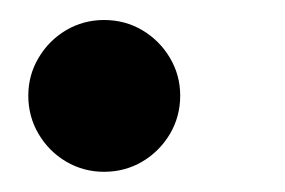

<svg xmlns="http://www.w3.org/2000/svg" viewBox="-20 -164 285 192"><path d="M8.3 -68.4Q8.3 -88.9 18.6 -106.2Q28.8 -123.5 46.1 -133.8Q63.5 -144 84 -144Q105 -144 122.3 -133.8Q139.6 -123.5 149.9 -106.2Q160.2 -88.9 160.2 -68.4Q160.2 -47.4 149.9 -30Q139.6 -12.7 122.3 -2.4Q105 7.8 84 7.8Q63.5 7.8 46.1 -2.4Q28.8 -12.7 18.6 -30Q8.3 -47.4 8.3 -68.4Z"/></svg>

Font: Reddit Sans Fudge SmBold Italic
Style: Regular
Weight: 600
Italic angle: -11.25°
Designer: Stephen Hutchings
Version: Version 1.013